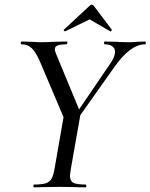

<svg xmlns="http://www.w3.org/2000/svg" viewBox="-20 -803 645 823"><path d="M282 -280 449 -525Q473 -558 473 -581Q473 -596 461.5 -604.5Q450 -613 429 -613Q426 -613 426 -619Q426 -625 429 -625L473 -624Q511 -622 535 -622Q550 -622 570 -624L602 -625Q605 -625 605 -619Q605 -613 602 -613Q538 -613 469 -514L295 -268ZM127 -12Q160 -12 176.5 -17.5Q193 -23 201 -37Q209 -51 214 -81L254 -310L326 -319L284 -81Q280 -55 280 -49Q280 -27 294.5 -19.5Q309 -12 347 -12Q350 -12 350 -6Q350 0 347 0Q318 0 302 -1L238 -2L171 -1Q155 0 127 0Q123 0 123 -6Q123 -12 127 -12ZM73 -613Q69 -613 69 -619Q69 -625 73 -625L111 -624Q139 -622 151 -622Q175 -622 219 -624L266 -625Q269 -625 269 -621Q269 -618 267.5 -615.5Q266 -613 264 -613Q238 -613 226.5 -608Q215 -603 215 -592Q215 -585 220 -573L326 -317L265 -271L150 -542Q133 -580 116 -596.5Q99 -613 73 -613ZM259 -669Q256 -669 254 -671.5Q252 -674 254 -676L364 -778Q369 -783 373 -783Q379 -783 382 -778L459 -676V-675Q459 -672 456.5 -669.5Q454 -667 452 -669L364 -720L260 -669Z"/></svg>

Font: Cormorant Infant Medium
Style: Italic
Weight: 500
Italic angle: -10°
Designer: Christian Thalmann (Catharsis Fonts)
Foundry: Catharsis Fonts
Version: Version 4.000